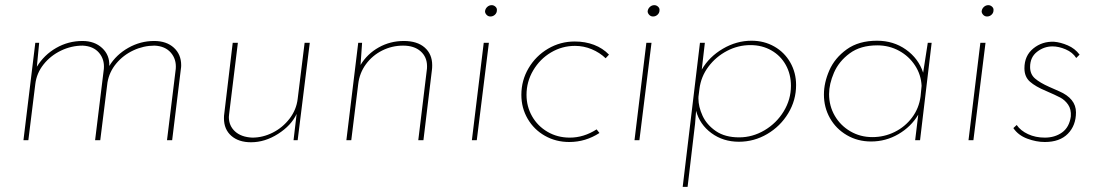

<svg xmlns="http://www.w3.org/2000/svg" viewBox="-20 -544 4261 745"><path d="M578 -385Q626 -385 654.5 -359Q683 -333 683 -291Q683 -283 682 -278L648 0H628L662 -277Q665 -314 643 -339.5Q621 -365 580 -367Q537 -367 497.5 -348.5Q458 -330 431 -297.5Q404 -265 397 -224L369 0H349L383 -277Q386 -314 364 -339.5Q342 -365 301 -367Q257 -367 216.5 -347.5Q176 -328 149 -294Q122 -260 117 -218L90 0H71L117 -378H132L123 -285Q151 -331 198 -358Q245 -385 300 -385Q347 -385 376.5 -357.5Q406 -330 404 -288Q431 -332 478 -358.5Q525 -385 578 -385Z M1182 -378 1135 0H1119L1131 -102Q1110 -57 1059 -24.5Q1008 8 954 8Q906 8 877.5 -17Q849 -42 849 -85Q849 -96 850 -101L883 -378H903L869 -101L868 -90Q868 -56 892 -34Q916 -12 959 -10Q1000 -10 1038.5 -29.5Q1077 -49 1103.5 -83.5Q1130 -118 1135 -160L1162 -378Z M1547 -385Q1599 -385 1628 -359.5Q1657 -334 1657 -291Q1657 -279 1656 -273L1623 0H1603L1636 -272Q1637 -277 1637 -287Q1637 -323 1612 -345Q1587 -367 1544 -367Q1501 -367 1463 -348Q1425 -329 1400 -295Q1375 -261 1370 -218L1343 0H1324L1370 -378H1385L1379 -292Q1405 -335 1449.5 -360Q1494 -385 1547 -385Z M1877 -378 1830 0H1811L1857 -378ZM1862 -500Q1863 -510 1870.5 -517Q1878 -524 1888 -524Q1896 -524 1902.5 -518Q1909 -512 1908 -504Q1908 -494 1900.5 -487Q1893 -480 1883 -480Q1874 -480 1868 -486.5Q1862 -493 1862 -500Z M2306 -28Q2252 7 2189 7Q2137 7 2094.5 -17Q2052 -41 2027.5 -83Q2003 -125 2003 -176Q2003 -232 2031 -279.5Q2059 -327 2106.5 -355Q2154 -383 2210 -383Q2251 -383 2285 -370Q2319 -357 2343 -332L2330 -318Q2307 -340 2276 -353Q2245 -366 2211 -366Q2161 -366 2118 -340.5Q2075 -315 2049 -271Q2023 -227 2023 -176Q2023 -131 2044.5 -93Q2066 -55 2104.5 -32.5Q2143 -10 2191 -10Q2245 -10 2295 -42Z M2508 -378 2461 0H2442L2488 -378ZM2493 -500Q2494 -510 2501.5 -517Q2509 -524 2519 -524Q2527 -524 2533.5 -518Q2540 -512 2539 -504Q2539 -494 2531.5 -487Q2524 -480 2514 -480Q2505 -480 2499 -486.5Q2493 -493 2493 -500Z M2896 -386Q2945 -386 2984.5 -363.5Q3024 -341 3046.5 -301.5Q3069 -262 3069 -214Q3069 -155 3038.5 -104.5Q3008 -54 2957 -24Q2906 6 2847 6Q2786 6 2740.5 -27.5Q2695 -61 2681 -114L2677 -64L2648 181H2629L2696 -378H2715L2703 -274Q2732 -324 2785 -355Q2838 -386 2896 -386ZM2848 -11Q2900 -11 2946.5 -38.5Q2993 -66 3021 -112Q3049 -158 3049 -211Q3049 -256 3029 -292Q3009 -328 2973 -348.5Q2937 -369 2892 -369Q2844 -369 2801 -346.5Q2758 -324 2729 -285.5Q2700 -247 2694 -199L2691 -175Q2690 -171 2690 -162Q2690 -130 2706 -95Q2722 -60 2757.5 -35.5Q2793 -11 2848 -11Z M3595 -378 3550 0H3531L3543 -99Q3515 -52 3466 -23.5Q3417 5 3360 5Q3308 5 3266 -19.5Q3224 -44 3200.5 -85.5Q3177 -127 3177 -177Q3177 -223 3198 -271Q3219 -319 3265.5 -352.5Q3312 -386 3383 -386Q3447 -386 3495.5 -351.5Q3544 -317 3562 -262L3580 -378ZM3556 -211Q3554 -254 3530.5 -290Q3507 -326 3468.5 -347Q3430 -368 3384 -368Q3319 -368 3277 -337Q3235 -306 3216 -262Q3197 -218 3197 -179Q3197 -133 3219 -95Q3241 -57 3279.5 -34.5Q3318 -12 3365 -12Q3411 -12 3451.5 -32Q3492 -52 3519 -88Q3546 -124 3552 -170Z M3804 -378 3757 0H3738L3784 -378ZM3789 -500Q3790 -510 3797.5 -517Q3805 -524 3815 -524Q3823 -524 3829.5 -518Q3836 -512 3835 -504Q3835 -494 3827.5 -487Q3820 -480 3810 -480Q3801 -480 3795 -486.5Q3789 -493 3789 -500Z M4034 7Q4001 7 3966 -6Q3931 -19 3912 -47L3925 -59Q3940 -37 3969 -23.5Q3998 -10 4034 -10Q4073 -10 4101 -30Q4129 -50 4135 -92Q4137 -120 4124.5 -138Q4112 -156 4094 -165.5Q4076 -175 4039 -191Q3998 -208 3976.5 -227Q3955 -246 3955 -279Q3955 -328 3989.5 -356Q4024 -384 4070 -382Q4095 -380 4123 -368Q4151 -356 4169 -332L4156 -319Q4142 -341 4115 -352.5Q4088 -364 4064 -364Q4031 -364 4004 -343Q3977 -322 3977 -284Q3977 -256 3996 -239.5Q4015 -223 4051 -207Q4057 -204 4089.5 -190Q4122 -176 4138.5 -155.5Q4155 -135 4155 -108Q4155 -57 4123.5 -25Q4092 7 4034 7Z"/></svg>

Font: Josefin Sans Thin
Style: Italic
Weight: 200
Italic angle: -7°
Designer: Santiago Orozco
Foundry: Typemade
Version: Version 2.000